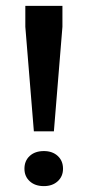

<svg xmlns="http://www.w3.org/2000/svg" viewBox="-20 -626 298 652"><path d="M95 -180 66 -535V-606H192V-535L163 -180ZM129 6Q99 6 81 -10.5Q63 -27 63 -53Q63 -80 81 -96.5Q99 -113 129 -113Q158 -113 176 -96.5Q194 -80 194 -53Q194 -27 176 -10.5Q158 6 129 6Z"/></svg>

Font: Rasa SemiBold
Style: Regular
Weight: 600
Designer: Anna Giedrys (Yrsa+Rasa design), David Brezina (Yrsa art-direction, Rasa art-direction, design)
Foundry: Rosetta Type Foundry
Version: Version 2.004